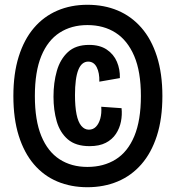

<svg xmlns="http://www.w3.org/2000/svg" viewBox="-20 -699 736 804"><path d="M346 85Q277 85 220 61Q163 37 122 -11Q81 -59 58.5 -130.5Q36 -202 36 -297Q36 -391 58.5 -462.5Q81 -534 122 -582Q163 -630 220 -654.5Q277 -679 346 -679Q416 -679 473 -655Q530 -631 572 -583Q614 -535 637 -463Q660 -391 660 -297Q660 -202 637 -130.5Q614 -59 572 -11Q530 37 472.5 61Q415 85 346 85ZM346 0Q414 0 464.5 -31.5Q515 -63 542.5 -129Q570 -195 570 -297Q570 -399 542 -464.5Q514 -530 464 -562Q414 -594 346 -594Q279 -594 229.5 -562Q180 -530 153 -464.5Q126 -399 126 -297Q126 -195 153 -129.5Q180 -64 229.5 -32Q279 0 346 0ZM355 -87Q297 -87 264 -115.5Q231 -144 217.5 -191Q204 -238 204 -294Q204 -353 218 -402Q232 -451 264.5 -481Q297 -511 353 -511Q398 -511 427 -491.5Q456 -472 469.5 -440.5Q483 -409 482 -372L396 -357Q397 -394 385 -417.5Q373 -441 349 -441Q336 -441 325.5 -432.5Q315 -424 308 -406.5Q301 -389 297.5 -362.5Q294 -336 294 -301Q294 -253 300.5 -220.5Q307 -188 320.5 -172Q334 -156 352 -156Q370 -156 382 -168.5Q394 -181 400 -202.5Q406 -224 404 -252L489 -246Q492 -218 486.5 -190Q481 -162 465.5 -138.5Q450 -115 423 -101Q396 -87 355 -87Z"/></svg>

Font: Bricolage Grotesque 24pt Condensed Medium
Style: Regular
Weight: 500
Width: 3
Designer: Mathieu Triay
Foundry: Atelier Triay
Version: Version 1.001;gftools[0.9.33.dev8+g029e19f]